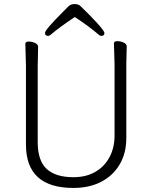

<svg xmlns="http://www.w3.org/2000/svg" viewBox="-20 -911 750 947"><path d="M349 -827Q279 -781 229 -739Q224 -734 217 -734Q202 -734 202 -749Q202 -764 291 -853L319 -881Q330 -891 348.5 -891Q367 -891 378 -880Q423 -837 459 -797.5Q495 -758 495 -748Q495 -734 480 -734Q473 -734 468 -739Q418 -782 349 -827ZM168 -680 166 -584V-210Q166 -119 210 -78Q254 -37 342 -37Q405 -37 450.5 -63.5Q496 -90 520.5 -136.5Q545 -183 545 -242V-595L542 -697Q542 -708 558.5 -708Q575 -708 590 -701Q605 -694 605 -682L603 -594V-230Q603 -156 570.5 -100.5Q538 -45 479.5 -14.5Q421 16 342 16Q108 16 108 -198V-586L105 -695Q105 -706 121.5 -706Q138 -706 153 -699Q168 -692 168 -680Z"/></svg>

Font: LXGW WenKai Light
Style: Regular
Weight: 300
Designer: LXGW / Fontworks Inc.
Foundry: LXGW / Fontworks Inc.
Version: Version 1.501; October 10, 2024